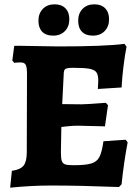

<svg xmlns="http://www.w3.org/2000/svg" viewBox="-20 -859 639 889"><path d="M571 -200Q553 -105 543 -6L531 7Q351 0 216 0Q125 0 27 10L35 -68Q75 -74 89.5 -92.5Q104 -111 104 -155L105 -516Q105 -548 99 -559Q93 -570 75 -570Q60 -570 46 -568L37 -579L46 -647H68Q227 -644 250 -644Q468 -644 556 -656L566 -643Q558 -604 551.5 -550Q545 -496 543 -454L433 -447L435 -485Q435 -512 426.5 -524Q418 -536 394.5 -540.5Q371 -545 320 -545Q291 -545 283 -540Q275 -535 275 -515L268 -377L357 -376Q381 -376 470 -383L480 -372L466 -274Q367 -277 340 -277Q319 -277 295 -274.5Q271 -272 264 -271L262 -154Q262 -126 266 -114Q270 -102 281.5 -98Q293 -94 320 -94Q376 -94 402.5 -102Q429 -110 440.5 -132.5Q452 -155 459 -205L562 -212ZM158 -763Q158 -797 178.5 -818Q199 -839 233 -839Q265 -839 283 -820.5Q301 -802 301 -770Q301 -736 280.5 -715Q260 -694 226 -694Q193 -694 175.5 -712Q158 -730 158 -763ZM342 -763Q342 -797 362.5 -818Q383 -839 417 -839Q449 -839 467 -820.5Q485 -802 485 -770Q485 -736 464.5 -715Q444 -694 410 -694Q377 -694 359.5 -712Q342 -730 342 -763Z"/></svg>

Font: Alegreya SC ExtraBold
Style: Regular
Weight: 800
Designer: Juan Pablo del Peral
Foundry: Huerta Tipografica
Version: Version 2.007; ttfautohint (v1.6)